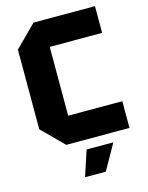

<svg xmlns="http://www.w3.org/2000/svg" viewBox="-131 -781 819 1062"><g transform="rotate(-15 278.0 -250.0)"><path d="M45 -122V-578L167 -700H519V-547H219V-153H529V0H167ZM221 200 269 54H422L340 200Z"/></g></svg>

Font: Tektur
Style: Bold
Weight: 700
Designer: Adam Jagosz
Foundry: Adam Jagosz
Version: Version 1.005;gftools[0.9.30]